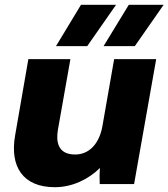

<svg xmlns="http://www.w3.org/2000/svg" viewBox="-20 -766 701 799"><path d="M208 13C279 13 346 -18 396 -67C394 -45 394 -20 395 0H538L630 -520H455L406 -240C393 -168 351 -123 293 -123C219 -123 213 -178 221 -226L273 -520H98L43 -203C20 -73 75 13 208 13ZM213 -574H343L463 -746H317ZM411 -574H541L661 -746H516Z"/></svg>

Font: Fixel Display 20240404 ExBold
Style: Italic
Weight: 800
Italic angle: -10°
Designer: AlfaBravo + MacPaw
Foundry: Kyrylo Tkachov, Marchela Mozhyna, Serhii Makarenko, Maria Weinstein, Zakhar Kryvoshyya
Version: Version 1.211;Glyphs 3.2 (3225)